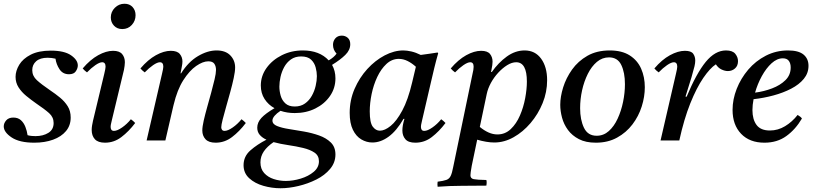

<svg xmlns="http://www.w3.org/2000/svg" viewBox="-20 -749 4341 1024"><path d="M163 12Q84 12 42 -16Q0 -44 0 -75Q0 -92 13 -107Q26 -122 51 -122Q76 -122 91.5 -108Q107 -94 115.5 -72Q124 -50 127 -28Q138 -25 148.5 -24Q159 -23 169 -23Q210 -23 238 -40.5Q266 -58 266 -93Q266 -124 242 -145.5Q218 -167 172 -198Q145 -217 120 -237.5Q95 -258 79 -283Q63 -308 63 -339Q63 -371 82.5 -403.5Q102 -436 144 -457.5Q186 -479 251 -479Q323 -479 359 -454Q395 -429 395 -400Q395 -385 384.5 -369Q374 -353 348 -353Q315 -353 297.5 -379.5Q280 -406 276 -436Q255 -441 234 -441Q194 -441 173 -422.5Q152 -404 152 -375Q152 -344 176.5 -321.5Q201 -299 248 -267Q275 -249 300 -228.5Q325 -208 341 -182.5Q357 -157 357 -122Q357 -80 332 -50Q307 -20 263 -4Q219 12 163 12Z M678 -113Q691 -104 701 -93Q667 -48 627.5 -18Q588 12 540 12Q503 12 486 -6.5Q469 -25 469 -56Q469 -67 471 -79.5Q473 -92 476 -105L536 -355Q543 -384 543 -393Q543 -417 525 -417Q511 -417 488.5 -401.5Q466 -386 444 -363Q437 -368 431.5 -373Q426 -378 421 -384Q461 -431 503.5 -454.5Q546 -478 583 -478Q617 -478 631.5 -460.5Q646 -443 646 -417Q646 -408 644.5 -397.5Q643 -387 641 -376L577 -110Q576 -103 573 -92.5Q570 -82 570 -72Q570 -63 574 -57Q578 -51 588 -51Q605 -51 631 -69Q657 -87 678 -113ZM632 -594Q605 -594 588 -612Q571 -630 571 -656Q571 -686 592.5 -707.5Q614 -729 644 -729Q671 -729 687 -711.5Q703 -694 703 -668Q703 -638 683 -616Q663 -594 632 -594Z M904 -182 862 0H762L844 -355Q851 -384 851 -393Q851 -417 833 -417Q819 -417 796.5 -401.5Q774 -386 752 -363Q745 -368 739.5 -373Q734 -378 729 -384Q769 -431 811.5 -454.5Q854 -478 891 -478Q925 -478 939 -461Q953 -444 953 -421Q953 -409 949.5 -392.5Q946 -376 943 -358H946Q984 -419 1035.5 -449.5Q1087 -480 1135 -480Q1183 -480 1208.5 -453.5Q1234 -427 1234 -389Q1234 -368 1226.5 -333Q1219 -298 1208 -258Q1197 -218 1186 -179.5Q1175 -141 1167.5 -111.5Q1160 -82 1160 -70Q1160 -63 1164 -57Q1168 -51 1178 -51Q1195 -51 1221 -69Q1247 -87 1268 -113Q1281 -104 1291 -93Q1257 -48 1217.5 -18Q1178 12 1130 12Q1093 12 1076 -6.5Q1059 -25 1059 -53Q1059 -73 1066.5 -106Q1074 -139 1085 -178Q1096 -217 1106.5 -255.5Q1117 -294 1124.5 -326Q1132 -358 1132 -376Q1132 -396 1123 -409Q1114 -422 1091 -422Q1062 -422 1026 -397Q990 -372 957.5 -321Q925 -270 906 -190Z M1476 255Q1430 255 1384.5 242Q1339 229 1309 201.5Q1279 174 1279 132Q1279 85 1315.5 53Q1352 21 1401 -4Q1379 -14 1365.5 -29.5Q1352 -45 1352 -68Q1352 -96 1374 -120Q1396 -144 1444 -172Q1411 -190 1391 -221Q1371 -252 1371 -293Q1371 -344 1401.5 -386.5Q1432 -429 1483 -454.5Q1534 -480 1595 -480Q1684 -480 1733 -427Q1761 -443 1775 -463Q1756 -483 1756 -510Q1756 -530 1768.5 -544.5Q1781 -559 1803 -559Q1821 -559 1834.5 -547.5Q1848 -536 1848 -513Q1848 -482 1821.5 -456Q1795 -430 1751 -403Q1769 -371 1769 -331Q1769 -279 1740 -237Q1711 -195 1662 -170.5Q1613 -146 1552 -146Q1511 -146 1476 -158Q1456 -145 1444.5 -131.5Q1433 -118 1433 -106Q1433 -87 1457.5 -77Q1482 -67 1520 -61Q1558 -55 1601 -47.5Q1644 -40 1682 -26.5Q1720 -13 1744.5 11Q1769 35 1769 75Q1769 118 1740.5 152Q1712 186 1667 208.5Q1622 231 1571.5 243Q1521 255 1476 255ZM1439 9Q1405 32 1387 58.5Q1369 85 1369 117Q1369 152 1389 174Q1409 196 1440 206Q1471 216 1504 216Q1543 216 1584 203.5Q1625 191 1653 167.5Q1681 144 1681 111Q1681 81 1657.5 65Q1634 49 1596.5 40Q1559 31 1517.5 25Q1476 19 1439 9ZM1552 -181Q1584 -181 1606.5 -197Q1629 -213 1643 -238Q1657 -263 1663.5 -291Q1670 -319 1670 -343Q1670 -365 1663.5 -389.5Q1657 -414 1639 -431Q1621 -448 1586 -448Q1554 -448 1531.5 -432Q1509 -416 1495.5 -391Q1482 -366 1476 -338.5Q1470 -311 1470 -287Q1470 -263 1477 -238.5Q1484 -214 1502 -197.5Q1520 -181 1552 -181Z M1966 11Q1935 11 1907 -5.5Q1879 -22 1862 -57Q1845 -92 1845 -147Q1845 -215 1871 -275Q1897 -335 1939 -381Q1981 -427 2031.5 -453.5Q2082 -480 2131 -480Q2150 -480 2174 -474.5Q2198 -469 2224 -456Q2245 -459 2267.5 -462Q2290 -465 2314 -469L2317 -465Q2305 -423 2296 -385.5Q2287 -348 2278 -309L2232 -111Q2231 -104 2228 -93Q2225 -82 2225 -72Q2225 -63 2229 -57Q2233 -51 2243 -51Q2260 -51 2286 -69Q2312 -87 2333 -113Q2346 -104 2356 -93Q2322 -48 2283 -18Q2244 12 2195 12Q2158 12 2142 -6.5Q2126 -25 2126 -53Q2126 -80 2137 -115H2132Q2095 -51 2052.5 -20Q2010 11 1966 11ZM2198 -393Q2177 -412 2154 -423.5Q2131 -435 2107 -435Q2070 -435 2041 -408Q2012 -381 1992 -338.5Q1972 -296 1962 -247.5Q1952 -199 1952 -155Q1952 -95 1968 -73.5Q1984 -52 2006 -52Q2032 -52 2063.5 -77.5Q2095 -103 2125.5 -159.5Q2156 -216 2178 -309Z M2525 -4 2496 135Q2492 157 2490.5 168.5Q2489 180 2489 186Q2489 203 2506.5 206.5Q2524 210 2574 211Q2576 219 2575.5 227.5Q2575 236 2574 241Q2506 242 2442 242Q2378 242 2314 247Q2313 242 2313 234Q2313 226 2314 220Q2345 216 2360.5 210.5Q2376 205 2383.5 189.5Q2391 174 2397 142L2498 -345Q2503 -365 2504.5 -376Q2506 -387 2506 -393Q2506 -417 2488 -417Q2474 -417 2451.5 -401.5Q2429 -386 2407 -363Q2400 -368 2394.5 -373Q2389 -378 2384 -384Q2424 -431 2466.5 -454.5Q2509 -478 2546 -478Q2580 -478 2593.5 -461Q2607 -444 2607 -420Q2607 -412 2605.5 -401Q2604 -390 2599 -365H2603Q2638 -415 2683 -447.5Q2728 -480 2778 -480Q2834 -480 2866 -436Q2898 -392 2898 -321Q2898 -258 2874 -199Q2850 -140 2809.5 -92.5Q2769 -45 2719 -17Q2669 11 2616 11Q2596 11 2572.5 7Q2549 3 2525 -4ZM2576 -248 2539 -72Q2562 -53 2585.5 -42.5Q2609 -32 2633 -32Q2674 -32 2704 -60.5Q2734 -89 2753 -133Q2772 -177 2781 -225.5Q2790 -274 2790 -314Q2790 -417 2733 -417Q2710 -417 2685 -401.5Q2660 -386 2637 -361Q2614 -336 2598 -306.5Q2582 -277 2576 -248Q2576 -248 2576 -248Z M3419 -284Q3419 -233 3402.5 -181Q3386 -129 3353 -85.5Q3320 -42 3271 -15Q3222 12 3158 12Q3104 12 3067.5 -7Q3031 -26 3009 -56Q2987 -86 2977.5 -121.5Q2968 -157 2968 -190Q2968 -233 2983.5 -283Q2999 -333 3031 -378Q3063 -423 3113 -451.5Q3163 -480 3232 -480Q3297 -480 3338.5 -453.5Q3380 -427 3399.5 -382.5Q3419 -338 3419 -284ZM3313 -300Q3313 -362 3293.5 -402.5Q3274 -443 3228 -443Q3192 -443 3163.5 -419Q3135 -395 3115 -355Q3095 -315 3084.5 -267.5Q3074 -220 3074 -172Q3074 -110 3094.5 -67.5Q3115 -25 3162 -25Q3199 -25 3227 -50Q3255 -75 3274 -116Q3293 -157 3303 -205.5Q3313 -254 3313 -300Z M3603 0H3503L3585 -355Q3592 -384 3592 -393Q3592 -417 3574 -417Q3560 -417 3537.5 -401.5Q3515 -386 3493 -363Q3486 -368 3480.5 -373Q3475 -378 3470 -384Q3510 -431 3553 -454.5Q3596 -478 3633 -478Q3666 -478 3677 -462.5Q3688 -447 3688 -426Q3688 -413 3684 -395.5Q3680 -378 3668 -337L3636 -234L3642 -233Q3694 -358 3744 -419Q3794 -480 3852 -480Q3887 -480 3901.5 -462Q3916 -444 3916 -423Q3916 -398 3900 -384Q3884 -370 3862 -370Q3846 -370 3828 -378.5Q3810 -387 3798 -406Q3767 -386 3731 -333.5Q3695 -281 3661.5 -197.5Q3628 -114 3603 0Z M4292 -398Q4292 -359 4267 -328.5Q4242 -298 4199.5 -276Q4157 -254 4105 -240Q4053 -226 3999 -220Q3993 -189 3993 -162Q3993 -112 4015 -82.5Q4037 -53 4086 -53Q4129 -53 4167 -76Q4205 -99 4234 -136Q4250 -127 4257 -117Q4223 -59 4174 -23.5Q4125 12 4057 12Q3978 12 3932.5 -35.5Q3887 -83 3887 -163Q3887 -219 3909 -275Q3931 -331 3970.5 -377.5Q4010 -424 4064.5 -452Q4119 -480 4183 -480Q4239 -480 4265.5 -458Q4292 -436 4292 -398ZM4007 -255Q4054 -261 4097.5 -277.5Q4141 -294 4169 -321.5Q4197 -349 4197 -389Q4197 -411 4187 -424.5Q4177 -438 4155 -438Q4124 -438 4095 -411.5Q4066 -385 4043 -343Q4020 -301 4007 -255Z"/></svg>

Font: Tiro Devanagari Sanskrit
Style: Italic
Weight: 400
Italic angle: -11°
Designer: Devanagari: John Hudson & Fiona Ross, assisted by Paul Hanslow. Latin: John Hudson with Paul Hanslow, assisted by Kaja S
Foundry: Tiro Typeworks Ltd.
Version: Version 1.52